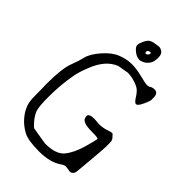

<svg xmlns="http://www.w3.org/2000/svg" viewBox="-253 -930 1027 1027"><g transform="rotate(45 260.5 -416.5)"><path d="M329.1 -837.9Q351.6 -828.1 351.6 -796.4Q351.6 -764.6 338.9 -747.6Q326.2 -730.5 310.5 -723.6Q294.9 -716.8 289.1 -716.8Q283.2 -716.8 270.5 -720.2Q257.8 -723.6 240.7 -738.3Q223.6 -752.9 223.6 -765.6Q223.6 -778.3 233.9 -799.8Q244.1 -821.3 255.4 -828.1Q266.6 -835 280.3 -836.9Q293.9 -838.9 302.2 -840.3Q310.5 -841.8 314.9 -841.8Q319.3 -841.8 329.1 -837.9ZM303.7 -788.1Q283.2 -787.1 282.7 -775.9Q282.2 -764.6 288.6 -764.6Q294.9 -764.6 300.3 -770Q305.7 -775.4 305.7 -781.7Q305.7 -788.1 303.7 -788.1ZM340.8 -324.2 380.9 -321.3Q409.2 -322.3 432.1 -330.1Q455.1 -337.9 460.9 -337.9Q466.8 -337.9 475.6 -326.2Q489.3 -313.5 489.7 -298.8Q490.2 -284.2 490.2 -263.7Q490.2 -243.2 482.9 -164.1Q475.6 -85 474.1 -65.9Q472.7 -46.9 465.8 -40Q457 -31.2 446.3 -31.2Q441.4 -31.2 436.5 -33.2Q419.9 -36.1 412.1 -36.1Q408.2 -36.1 405.3 -35.2Q398.4 -33.2 383.8 -23.4Q335.9 8.8 255.9 8.8H252.9Q170.9 8.8 135.3 -10.7Q99.6 -30.3 76.2 -57.1Q52.7 -84 43 -107.4Q31.2 -130.9 29.3 -166Q28.3 -189.5 28.3 -211.9Q28.3 -211.9 28.3 -234.4Q27.3 -256.8 27.3 -276.4Q27.3 -392.6 46.9 -442.4Q62.5 -482.4 70.8 -517.1Q79.1 -551.8 118.2 -596.7Q157.2 -641.6 197.8 -657.2Q238.3 -672.9 274.9 -672.9Q311.5 -672.9 356 -661.6Q400.4 -650.4 412.1 -650.4Q423.8 -650.4 431.6 -656.2Q441.4 -663.1 458 -663.1Q482.4 -662.1 484.4 -634.8Q484.4 -634.8 484.4 -619.1Q484.4 -619.1 485.4 -618.2Q485.4 -617.2 485.4 -616.2Q485.4 -602.5 470.7 -571.3Q455.1 -537.1 443.4 -537.1V-536.1Q431.6 -537.1 416 -562.5Q400.4 -587.9 385.3 -598.6Q370.1 -609.4 343.3 -617.2Q316.4 -625 292 -625L231.4 -614.3Q162.1 -587.9 125 -491.2Q105.5 -442.4 99.6 -409.2Q84 -325.2 84 -235.4Q84 -158.2 92.8 -134.8Q101.6 -111.3 123.5 -85.4Q145.5 -59.6 152.3 -59.6L248 -43.9Q329.1 -43.9 360.4 -82Q391.6 -120.1 410.2 -185.5Q428.7 -251 428.7 -258.8L427.7 -259.8Q427.7 -265.6 383.8 -265.6Q339.8 -265.6 322.3 -273.4Q300.8 -281.2 300.8 -302.7Q300.8 -302.7 299.8 -303.7Q299.8 -324.2 340.8 -324.2Z"/></g></svg>

Font: Drukaatie burti
Style: Light
Weight: 300
Version: Version 0.14